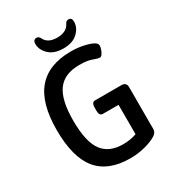

<svg xmlns="http://www.w3.org/2000/svg" viewBox="-208 -994 1017 1120"><g transform="rotate(-30 300.5 -434.5)"><path d="M338 7Q190 7 118.5 -80Q47 -167 47 -351Q47 -531 122 -619Q197 -707 348 -707Q389 -707 427.5 -699Q466 -691 488 -680Q511 -669 511 -652Q511 -642 506 -627.5Q501 -613 493.5 -602Q486 -591 477 -591Q463 -591 433.5 -602.5Q404 -614 350 -614Q250 -614 204 -551.5Q158 -489 158 -351Q158 -209 202.5 -147Q247 -85 343 -85Q367 -85 390.5 -89Q414 -93 433 -100V-298H327Q304 -298 304 -333V-353Q304 -389 327 -389H505Q538 -389 538 -356V-74Q538 -50 514 -36Q483 -17 435.5 -5Q388 7 338 7ZM321 -743Q258 -743 224 -775.5Q190 -808 190 -848Q190 -876 214 -876Q228 -876 237 -859Q257 -816 321 -816Q351 -816 373 -827Q395 -838 405 -860Q413 -876 428 -876Q451 -876 451 -848Q451 -808 417 -775.5Q383 -743 321 -743Z"/></g></svg>

Font: Asap Semi Condensed Medium
Style: Regular
Weight: 500
Width: 4
Designer: Pablo Cosgaya
Foundry: Omnibus-Type
Version: Version 3.001; ttfautohint (v1.8.4.7-5d5b)